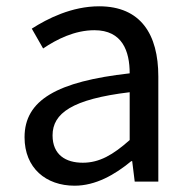

<svg xmlns="http://www.w3.org/2000/svg" viewBox="-20 -577 604 610"><path d="M217 13C284 13 345 -22 397 -65H400L408 0H483V-334C483 -468 427 -557 295 -557C208 -557 131 -518 81 -486L117 -423C160 -452 217 -481 280 -481C369 -481 392 -414 392 -344C161 -318 58 -259 58 -141C58 -43 126 13 217 13ZM243 -60C189 -60 147 -85 147 -147C147 -217 209 -262 392 -284V-132C339 -85 296 -60 243 -60Z"/></svg>

Font: Noto Sans JP
Style: Regular
Weight: 400
Designer: Ryoko NISHIZUKA  (kana, bopomofo & ideographs); Paul D. Hunt (Latin, Greek & Cyrillic); Sandoll Communications , Soo-you
Foundry: Adobe
Version: Version 2.002;hotconv 1.0.116;makeotfexe 2.5.65601